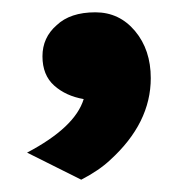

<svg xmlns="http://www.w3.org/2000/svg" viewBox="-20 -156 293 312"><path d="M225 -29Q225 44 159 104Q141 121 112 136L24 92Q102 51 116 5Q87 0 68 -17Q49 -34 49 -64.5Q49 -95 72 -115Q94 -136 135 -136Q174 -136 199.5 -105.5Q225 -75 225 -29Z"/></svg>

Font: Karla Neue
Style: Bold
Weight: 700
Designer: Jonathan Pinhorn
Foundry: PYRS Fontlab Ltd. / Made with FontLab
Version: Version 1.000;PS 001.001;hotconv 1.0.56